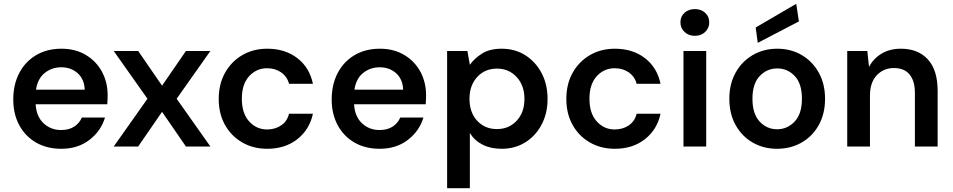

<svg xmlns="http://www.w3.org/2000/svg" viewBox="-20 -773 5027 1013"><path d="M303 12Q228 12 171 -20.5Q114 -53 82 -112Q50 -171 50 -248Q50 -327 81.5 -387.5Q113 -448 170.5 -482Q228 -516 304 -516Q378 -516 433 -483Q488 -450 518 -394.5Q548 -339 548 -270Q548 -260 547.5 -248Q547 -236 546 -223H168Q172 -158 210 -122.5Q248 -87 302 -87Q344 -87 371.5 -105Q399 -123 412 -153H534Q513 -82 452 -35Q391 12 303 12ZM303 -418Q254 -418 216.5 -388.5Q179 -359 170 -300H427Q425 -355 390 -386.5Q355 -418 303 -418Z M580 0 758 -252 580 -504H709L835 -321L961 -504H1090L912 -252L1090 0H961L835 -183L709 0Z M1390 12Q1316 12 1258 -21.5Q1200 -55 1167 -114Q1134 -173 1134 -251Q1134 -329 1167 -388.5Q1200 -448 1258 -482Q1316 -516 1390 -516Q1484 -516 1548.5 -466.5Q1613 -417 1631 -331H1505Q1495 -369 1463.5 -391Q1432 -413 1389 -413Q1333 -413 1294.5 -371Q1256 -329 1256 -252Q1256 -175 1294.5 -132.5Q1333 -90 1389 -90Q1432 -90 1463.5 -111.5Q1495 -133 1505 -173H1631Q1613 -89 1548.5 -38.5Q1484 12 1390 12Z M1983 12Q1908 12 1851 -20.5Q1794 -53 1762 -112Q1730 -171 1730 -248Q1730 -327 1761.5 -387.5Q1793 -448 1850.5 -482Q1908 -516 1984 -516Q2058 -516 2113 -483Q2168 -450 2198 -394.5Q2228 -339 2228 -270Q2228 -260 2227.5 -248Q2227 -236 2226 -223H1848Q1852 -158 1890 -122.5Q1928 -87 1982 -87Q2024 -87 2051.5 -105Q2079 -123 2092 -153H2214Q2193 -82 2132 -35Q2071 12 1983 12ZM1983 -418Q1934 -418 1896.5 -388.5Q1859 -359 1850 -300H2107Q2105 -355 2070 -386.5Q2035 -418 1983 -418Z M2339 220V-504H2446L2459 -431Q2482 -464 2522.5 -490Q2563 -516 2627 -516Q2698 -516 2752.5 -481Q2807 -446 2838 -386.5Q2869 -327 2869 -251Q2869 -175 2837.5 -115.5Q2806 -56 2751.5 -22Q2697 12 2627 12Q2569 12 2526.5 -9.5Q2484 -31 2459 -71V220ZM2602 -92Q2665 -92 2706 -136Q2747 -180 2747 -251Q2747 -322 2706 -366.5Q2665 -411 2602 -411Q2538 -411 2497.5 -366.5Q2457 -322 2457 -252Q2457 -180 2497.5 -136Q2538 -92 2602 -92Z M3224 12Q3150 12 3092 -21.5Q3034 -55 3001 -114Q2968 -173 2968 -251Q2968 -329 3001 -388.5Q3034 -448 3092 -482Q3150 -516 3224 -516Q3318 -516 3382.5 -466.5Q3447 -417 3465 -331H3339Q3329 -369 3297.5 -391Q3266 -413 3223 -413Q3167 -413 3128.5 -371Q3090 -329 3090 -252Q3090 -175 3128.5 -132.5Q3167 -90 3223 -90Q3266 -90 3297.5 -111.5Q3329 -133 3339 -173H3465Q3447 -89 3382.5 -38.5Q3318 12 3224 12Z M3646 -584Q3613 -584 3591.5 -604.5Q3570 -625 3570 -655Q3570 -686 3591.5 -705.5Q3613 -725 3646 -725Q3679 -725 3700.5 -705.5Q3722 -686 3722 -655Q3722 -625 3700.5 -604.5Q3679 -584 3646 -584ZM3586 0V-504H3706V0Z M4080 12Q4008 12 3951 -21Q3894 -54 3861 -113.5Q3828 -173 3828 -252Q3828 -330 3861 -389.5Q3894 -449 3951.5 -482.5Q4009 -516 4081 -516Q4153 -516 4210 -482.5Q4267 -449 4300 -389.5Q4333 -330 4333 -252Q4333 -173 4300 -113.5Q4267 -54 4209.5 -21Q4152 12 4080 12ZM4080 -91Q4134 -91 4172.5 -131.5Q4211 -172 4211 -252Q4211 -332 4173 -372Q4135 -412 4081 -412Q4027 -412 3988.5 -372Q3950 -332 3950 -252Q3950 -172 3988 -131.5Q4026 -91 4080 -91ZM3978 -547 3967 -628 4181 -753 4195 -660Z M4450 0V-504H4556L4565 -420Q4588 -464 4631 -490Q4674 -516 4733 -516Q4824 -516 4875.5 -459.5Q4927 -403 4927 -294V0H4807V-283Q4807 -346 4779 -380Q4751 -414 4696 -414Q4642 -414 4606 -376Q4570 -338 4570 -269V0Z"/></svg>

Font: DM Sans SemiBold
Style: Regular
Weight: 600
Designer: Colophon Foundry, Jonny Pinhorn
Foundry: Colophon Foundry
Version: Version 4.004; ttfautohint (v1.8.4.7-5d5b)